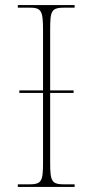

<svg xmlns="http://www.w3.org/2000/svg" viewBox="-20 -734 365 754"><path d="M50 0H273V-10H235C182 -10 177 -21 177 -98V-369H269V-379H177V-615C177 -693 181 -704 236 -704H273V-714H50V-704H95C142 -704 149 -693 149 -615V-379H56V-369H149V-98C149 -21 144 -10 92 -10H50Z"/></svg>

Font: Noto Serif Display Thin
Style: Regular
Weight: 100
Designer: Monotype Design Team
Foundry: Monotype Imaging Inc.
Version: Version 2.009